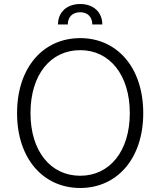

<svg xmlns="http://www.w3.org/2000/svg" viewBox="-20 -927 799 957"><path d="M380 10C563 10 694 -136 694 -363C694 -591 563 -737 380 -737C195 -737 65 -590 65 -363C65 -137 195 10 380 10ZM132 -363C132 -555 232 -677 380 -677C527 -677 627 -553 627 -363C627 -174 527 -51 380 -51C231 -51 132 -175 132 -363ZM269 -805H318C318 -842 341 -866 380 -866C417 -866 440 -842 440 -805H490C490 -866 446 -907 380 -907C313 -907 269 -866 269 -805Z"/></svg>

Font: Wafeq Light
Style: Regular
Weight: 300
Designer: Rasmus Andersson & Azza Alameddine
Foundry: Google & TypeTogether
Version: Version 3.000;January 28, 2025;FontCreator 15.0.0.3014 64-bi